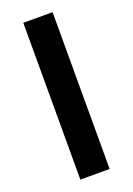

<svg xmlns="http://www.w3.org/2000/svg" viewBox="-140 -777 577 832"><g transform="rotate(-20 148.0 -361.5)"><path d="M215.5 0H80.5V-723H215.5Z"/></g></svg>

Font: Lato
Style: Bold
Weight: 700
Designer: Lukasz Dziedzic
Foundry: tyPoland Lukasz Dziedzic
Version: Version 2.007; 2014-02-27